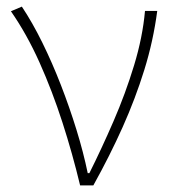

<svg xmlns="http://www.w3.org/2000/svg" viewBox="-20 -560 519 580"><path d="M222 0Q199 -96 168.5 -190.5Q138 -285 99.5 -371Q61 -457 13 -526L46 -540Q78 -492 108 -431Q138 -370 164 -303Q190 -236 211 -168Q232 -100 245 -37H250Q287 -111 323 -194Q359 -277 385 -362.5Q411 -448 418 -527H455Q443 -436 416 -349Q389 -262 350.5 -176Q312 -90 262 0Z"/></svg>

Font: Noto Sans KR Thin
Style: Regular
Weight: 100
Designer: Ryoko NISHIZUKA 西塚涼子 (kana, bopomofo & ideographs); Paul D. Hunt (Latin, Greek & Cyrillic); Sandoll Communications 산돌커뮤니
Foundry: Adobe
Version: Version 2.004-H2;hotconv 1.0.118;makeotfexe 2.5.65603